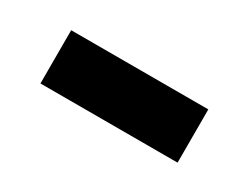

<svg xmlns="http://www.w3.org/2000/svg" viewBox="-29 -452 428 331"><g transform="rotate(30 185.0 -286.0)"><path d="M49 -233V-339H322V-233Z"/></g></svg>

Font: Noto Sans SC
Style: Bold
Weight: 700
Designer: Ryoko NISHIZUKA  (kana, bopomofo & ideographs); Paul D. Hunt (Latin, Greek & Cyrillic); Sandoll Communications , Soo-you
Foundry: Adobe
Version: Version 2.004-H2;hotconv 1.0.118;makeotfexe 2.5.65603